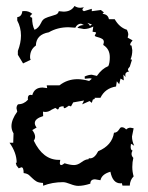

<svg xmlns="http://www.w3.org/2000/svg" viewBox="-20 -607 484 630"><path d="M236.8 2.9Q226.1 2.9 210.7 -3.2Q195.3 -9.3 186.5 -9.3Q151.9 -9.3 121.6 2.4L121.1 -6.8Q106.4 -7.3 99.1 -12Q91.8 -16.6 86.4 -22Q81.1 -27.3 75.2 -32.5Q69.3 -37.6 57.6 -39.1Q57.6 -58.1 50.3 -58.1L41.5 -54.7L34.2 -64L31.7 -72.8L34.7 -73.2Q34.7 -105.5 11.2 -138.7H23.4L24.4 -169.4Q17.6 -180.7 17.6 -192.9Q17.6 -214.4 36.6 -240.7Q36.1 -244.6 34.2 -251.5Q34.2 -259.8 39.1 -264.6Q58.6 -265.1 71.8 -279.8L71.3 -284.2Q71.3 -295.9 80.6 -295.9L85.9 -294.9Q92.8 -319.8 119.6 -319.8L134.8 -317.9L133.3 -327.1H175.3Q201.2 -347.2 234.4 -347.2Q252 -347.2 272.5 -341.3L280.8 -348.1Q280.8 -350.1 274.4 -350.1L258.3 -348.6L257.8 -356Q270.5 -361.8 281.2 -361.8L297.9 -357.9Q314.5 -381.8 335.4 -390.1Q340.3 -400.4 340.3 -419.4Q340.3 -446.3 318.8 -459.5L320.8 -468.8Q320.8 -475.6 316.2 -478.8Q311.5 -481.9 305.9 -483.6Q300.3 -485.4 295.7 -486.6Q291 -487.8 291 -490.7L295.4 -499Q295.4 -502 283.7 -502.9L286.1 -520Q270.5 -511.7 255.4 -511.7L233.9 -515.6Q241.2 -524.9 255.4 -524.9L246.1 -529.3Q233.9 -529.3 227.1 -516.1L204.6 -517.6Q168.5 -517.6 140.1 -501Q98.6 -493.7 97.7 -457.5Q78.6 -444.3 78.6 -419.4Q78.6 -412.6 81.1 -411.1L55.7 -398.9L38.6 -427.2V-439.9Q48.8 -466.3 48.8 -490.2Q48.8 -517.1 36.6 -539.6V-550.8Q51.3 -552.2 53.2 -570.3L60.5 -570.8Q75.2 -570.8 85.9 -561.5Q79.1 -556.6 79.1 -553.2Q79.1 -550.3 85.4 -548.8Q85.4 -524.4 93.3 -509.3Q106.4 -514.2 115.2 -532.7Q119.6 -543 128.4 -547.1Q137.2 -551.3 146.5 -553.7Q155.8 -556.2 163.3 -559.1Q170.9 -562 172.9 -570.3L188.5 -568.8Q213.4 -568.8 224.6 -587.4Q232.9 -581.5 243.7 -581.5L255.4 -583Q250.5 -578.6 250.5 -575.7Q250.5 -572.3 255.4 -570.3L281.2 -578.1V-570.3L311 -574.2L320.8 -566.4L316.4 -561.5Q334.5 -560.1 337.4 -543.9H356.4Q372.1 -516.6 396.5 -509.3Q400.9 -500.5 400.9 -493.2L398.9 -483.4L415 -474.6Q407.2 -465.3 407.2 -460.9Q407.2 -457.5 411.6 -457.5L414.1 -442.4Q414.1 -425.3 408.2 -412.1L413.1 -411.1L405.8 -388.2Q399.9 -382.3 399.9 -378.4Q399.9 -375 403.8 -372.6Q391.1 -371.1 391.1 -360.8L392.1 -354.5L384.8 -362.3L386.2 -343.3L375.5 -349.1L371.1 -330.6L363.3 -340.3L360.8 -323.2Q324.7 -317.4 309.6 -286.1H290.5L291 -283.7Q291 -281.7 284.7 -280.3L281.2 -269.5L273.9 -275.4L249.5 -264.6L255.9 -277.3L220.2 -271L212.9 -257.8L206.1 -260.3Q194.8 -252 191.4 -252Q188.5 -252 188.5 -258.3Q172.4 -258.3 172.4 -249.5L169.4 -247.6L161.6 -252.9L149.4 -247.1Q139.6 -239.7 128.9 -239.7Q125 -239.7 121.1 -240.7L121.6 -226.1Q94.2 -217.8 94.2 -203.1Q94.2 -196.3 100.1 -188.5L85.9 -180.2Q95.2 -168 95.2 -158.2Q95.2 -151.4 90.8 -145.5Q121.1 -82.5 172.4 -82.5H177.7L176.3 -72.8Q176.3 -65.4 180.7 -65.4Q184.6 -65.4 191.9 -71.3Q210.4 -65.4 223.1 -65.4Q234.9 -65.4 247.6 -75Q260.3 -84.5 270.5 -84.5L271.5 -87.9L275.4 -87.4Q290.5 -87.4 302.2 -110.8Q347.7 -129.9 354 -171.4Q360.8 -171.9 364.3 -174.8Q367.7 -177.7 369.9 -180.9Q372.1 -184.1 374 -186.8Q376 -189.5 379.4 -189.5Q387.7 -189.5 394 -182.1Q399.9 -188 408.2 -188L418.5 -186L413.1 -159.2Q413.1 -144 420.4 -128.9L409.7 -135.3L408.7 -125Q408.7 -114.7 415 -112.8Q411.6 -107.9 411.6 -102.1Q411.6 -95.2 417.5 -88.9Q414.1 -75.2 414.1 -59.1Q414.1 -43 418.5 -28.3Q406.7 -16.6 405.8 2H381.8L379.9 -5.9L375.5 -5.4Q349.6 -5.4 342.3 -43.5Q314 -35.6 309.6 -15.6L292 -18.6Q276.4 -18.6 276.4 -4.4Q253.9 2.9 236.8 2.9ZM274.9 -522 281.7 -526.4 266.6 -532.2Q273.4 -526.9 274.9 -522Z"/></svg>

Font: Truetypewriter PolyglOTT
Style: Regular
Weight: 400
Designer: Sergey Beatoff a.k.a. Sam_T
Version: Version 3.76